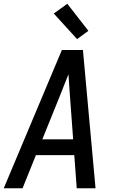

<svg xmlns="http://www.w3.org/2000/svg" viewBox="-20 -1001 640 1021"><path d="M0 0 309 -735H421L488 0H388L375 -176H171L100 0ZM205 -260H369L352 -490Q350 -519 348 -548Q346 -577 344 -606Q332 -577 321 -548Q310 -519 298 -490ZM390 -793 266 -929 338 -981 450 -837Z"/></svg>

Font: Iosevka Md Ex Obl
Style: Regular
Weight: 500
Width: 7
Italic angle: -9°
Monospace: yes
Designer: Belleve Invis
Foundry: Belleve Invis
Version: Version 32.5.0; ttfautohint (v1.8.4)